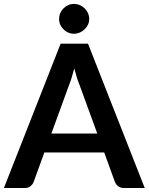

<svg xmlns="http://www.w3.org/2000/svg" viewBox="-25 -942 746 962"><path d="M232.4 -272.9H462.4L374.5 -513.7Q365.7 -535.6 360.8 -551.3Q351.1 -583 347.2 -599.1Q343.3 -583 333.5 -551.3Q329.6 -537.1 319.8 -512.7ZM416 -723.1 700.2 0H596.2Q578.1 0 567.4 -8.8Q556.2 -17.1 550.8 -30.3L497.1 -178.2H197.3L143.6 -30.3Q140.1 -20 127.9 -9.3Q117.2 0 99.6 0H-5.4L278.8 -723.1ZM421.9 -847.2Q421.9 -831.1 416 -818.8Q409.2 -804.7 398.9 -795.4Q388.2 -784.7 374.5 -778.8Q360.4 -772.9 345.2 -772.9Q330.1 -772.9 316.9 -778.8Q303.2 -784.7 293.5 -795.4Q282.7 -805.2 276.9 -818.8Q271 -831.1 271 -847.2Q271 -862.3 276.9 -876.5Q282.7 -889.6 293.5 -900.4Q303.7 -910.6 316.9 -916.5Q330.1 -922.4 345.2 -922.4Q360.4 -922.4 374.5 -916.5Q387.2 -911.1 398.9 -900.4Q409.2 -890.1 416 -876.5Q421.9 -862.3 421.9 -847.2Z"/></svg>

Font: Lato-SemiBold
Style: Bold
Weight: 500
Designer: Lukasz Dziedzic with Adam Twardoch and Botio Nikoltchev
Foundry: tyPoland Lukasz Dziedzic
Version: ""